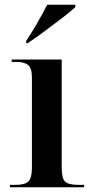

<svg xmlns="http://www.w3.org/2000/svg" viewBox="-20 -786 387 806"><path d="M22 0H333V-10H309Q268 -10 253.5 -23.5Q239 -37 239 -81V-536H29V-526H51Q81 -526 97.5 -513.5Q114 -501 114 -460V-83Q114 -38 99 -24Q84 -10 46 -10H22ZM90 -605H97Q125 -624 164.5 -653Q204 -682 240.5 -710Q277 -738 296 -756V-766H178Q161 -732 133.5 -684.5Q106 -637 90 -615Z"/></svg>

Font: Noto Serif Display Semi
Style: Regular
Weight: 600
Designer: Monotype Design Team
Foundry: Monotype Imaging Inc.
Version: Version 1.900